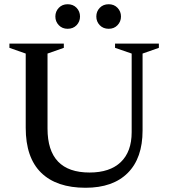

<svg xmlns="http://www.w3.org/2000/svg" viewBox="-20 -876 796 907"><path d="M602 -251.5V-623L523.5 -650V-670H730.5V-650L653.5 -623V-259.5Q653.5 -129 583.5 -59Q513.5 11 384 11Q247 11 174.2 -60.2Q101.5 -131.5 101.5 -272V-623L24.5 -650V-670H281.5V-650L204.5 -623V-268.5Q204.5 -61 403 -61Q499 -61 550.5 -110.2Q602 -159.5 602 -251.5ZM299.5 -740Q274 -740 257.8 -757Q241.5 -774 241.5 -798Q241.5 -822 257.8 -839Q274 -856 299.5 -856Q325.5 -856 341.8 -839Q358 -822 358 -798Q358 -774 341.8 -757Q325.5 -740 299.5 -740ZM493.5 -740Q467.5 -740 451.2 -757Q435 -774 435 -798Q435 -822 451.2 -839Q467.5 -856 493.5 -856Q519 -856 535.2 -839Q551.5 -822 551.5 -798Q551.5 -774 535.2 -757Q519 -740 493.5 -740Z"/></svg>

Font: Newsreader Text Medium
Style: Regular
Weight: 500
Designer: Hugues Gentile
Foundry: Production Type
Version: Version 1.002